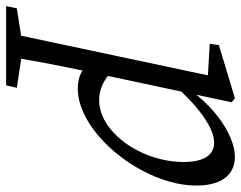

<svg xmlns="http://www.w3.org/2000/svg" viewBox="-156 -428 768 611"><g transform="rotate(90 227.5 -123.0)"><path d="M26 241H102C112 173 124 107 151 -22L155 -40L248 -477L235 -487L66 -436L62 -407L181 -400L165 -414L26 241ZM102 -45C135 -3 163 13 204 13C348 13 513 -196 513 -364C513 -454 471 -487 422 -487C349 -487 240 -412 177 -293L188 -288C262 -373 330 -421 377 -421C415 -421 438 -389 438 -324C438 -255 413 -184 372 -131C337 -86 291 -55 240 -55C212 -55 178 -66 144 -100L102 -45ZM-58 241H194L202 207L83 189H64L-51 207L-58 241Z"/></g></svg>

Font: Source Serif Variable
Style: Italic
Weight: 389
Italic angle: -12°
Designer: Frank Grießhammer
Foundry: Adobe Systems Incorporated
Version: Version 3.001;hotconv 1.0.111;makeotfexe 2.5.65597